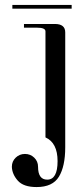

<svg xmlns="http://www.w3.org/2000/svg" viewBox="-20 -757 338 777"><path d="M202 -660Q244 -660 244 -626V-161Q244 -84 218.5 -42Q193 0 128 0Q75 0 52 -26Q29 -52 28 -82Q28 -104 43.5 -119Q59 -134 81 -134Q103 -134 118.5 -119Q134 -104 134 -82Q134 -30 171 -30Q213 -30 213 -105Q213 -179 164 -201V-630Q164 -645 130 -645H77V-660ZM30 -737H270V-722H30Z"/></svg>

Font: kawoszeh
Style: Medium
Weight: 500
Version: Version 000.030